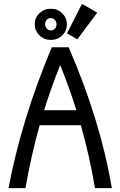

<svg xmlns="http://www.w3.org/2000/svg" viewBox="-20 -978 626 998"><path d="M24.4 0Q89.8 -351.6 249 -732.4H336.9Q502 -351.6 561.5 0H473.6Q445.8 -166.5 400.4 -327.1H186Q141.6 -168.5 112.3 0ZM209.5 -405.3H377Q339.8 -524.4 293 -639.6Q246.6 -525.4 209.5 -405.3ZM214.4 -852.1Q214.4 -839.8 223.1 -829.6Q231.4 -819.8 244.1 -819.8Q257.8 -819.8 265.6 -829.1Q273.9 -838.9 273.9 -852.1Q273.9 -864.3 265.1 -874.5Q256.8 -884.3 244.1 -884.3Q231.4 -884.3 222.9 -874.8Q214.4 -865.2 214.4 -852.1ZM160.6 -851.6Q160.6 -885.7 185.1 -909.2Q209.5 -932.6 244.1 -932.6Q279.3 -932.6 303.2 -909.2Q327.6 -885.3 327.6 -851.6Q327.6 -817.4 303.2 -793.9Q278.8 -770.5 244.1 -770.5Q209.5 -770.5 185.1 -794.2Q160.6 -817.9 160.6 -851.6ZM406.2 -958 485.4 -912.1 381.8 -773.4 328.1 -804.7Z"/></svg>

Font: Consola Mono
Style: Book
Weight: 400
Monospace: yes
Version: Version 2.001